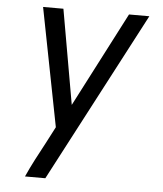

<svg xmlns="http://www.w3.org/2000/svg" viewBox="-53 -566 705 828"><g transform="rotate(5 300.0 -152.5)"><path d="M86 215Q103 177 122.5 139.5Q142 102 162 65L200 -8L100 -520H188L260 -110L472 -520H560L174 215Z"/></g></svg>

Font: Iosevka Aile
Style: Italic
Weight: 400
Italic angle: -9°
Designer: Belleve Invis
Foundry: Belleve Invis
Version: Version 28.0.1; ttfautohint (v1.8.4)